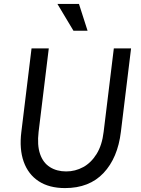

<svg xmlns="http://www.w3.org/2000/svg" viewBox="-20 -948 720 980"><path d="M312 12Q231 12 177.5 -23Q124 -58 101 -122.5Q78 -187 89 -275L141 -701H229L177 -275Q169 -207 184.5 -162Q200 -117 235 -95Q270 -73 318 -73Q364 -73 404.5 -95Q445 -117 473 -162Q501 -207 509 -275L561 -701H649L597 -275Q581 -142 508.5 -65Q436 12 312 12ZM355 -791 273 -928H383L427 -791Z"/></svg>

Font: Inclusive Sans
Style: Italic
Weight: 400
Italic angle: -7°
Designer: Olivia King
Foundry: Olivia King
Version: Version 2.004